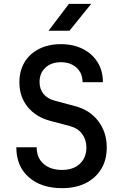

<svg xmlns="http://www.w3.org/2000/svg" viewBox="-20 -970 640 1000"><path d="M303 10Q195 10 130 -47Q65 -104 65 -203H171Q171 -148 207 -116.5Q243 -85 303 -85Q362 -85 396 -117Q430 -149 430 -202Q430 -242 408 -272Q386 -302 345 -313L240 -341Q166 -361 123.5 -414Q81 -467 81 -541Q81 -601 107.5 -645.5Q134 -690 183 -715Q232 -740 297 -740Q362 -740 411.5 -715Q461 -690 488.5 -645.5Q516 -601 516 -542H410Q410 -589 378.5 -617.5Q347 -646 297 -646Q247 -646 216.5 -617.5Q186 -589 186 -543Q186 -506 206.5 -481Q227 -456 264 -446L372 -417Q448 -397 492 -339Q536 -281 536 -202Q536 -137 507 -89.5Q478 -42 426 -16Q374 10 303 10ZM233 -810 339 -950H455L342 -810Z"/></svg>

Font: JetBrains Mono SemiBold
Style: Regular
Weight: 472
Monospace: yes
Designer: Philipp Nurullin, Konstantin Bulenkov
Foundry: JetBrains
Version: Version 2.305; ttfautohint (v1.8.4.7-5d5b)